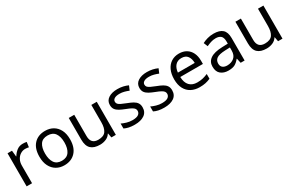

<svg xmlns="http://www.w3.org/2000/svg" viewBox="123 -1615 4071 2695"><g transform="rotate(-30 2158.5 -268.0)"><path d="M335 -546Q350 -546 367.5 -544.5Q385 -543 398 -540L387 -459Q374 -462 358.5 -464Q343 -466 329 -466Q288 -466 252 -443.5Q216 -421 194.5 -380.5Q173 -340 173 -286V0H85V-536H157L167 -438H171Q197 -482 238 -514Q279 -546 335 -546Z M944 -269Q944 -136 876.5 -63Q809 10 694 10Q623 10 567.5 -22.5Q512 -55 480 -117.5Q448 -180 448 -269Q448 -402 515 -474Q582 -546 697 -546Q770 -546 825.5 -513.5Q881 -481 912.5 -419.5Q944 -358 944 -269ZM539 -269Q539 -174 576.5 -118.5Q614 -63 696 -63Q777 -63 815 -118.5Q853 -174 853 -269Q853 -364 815 -418Q777 -472 695 -472Q613 -472 576 -418Q539 -364 539 -269Z M1531 -536V0H1459L1446 -71H1442Q1416 -29 1370 -9.5Q1324 10 1272 10Q1175 10 1126 -36.5Q1077 -83 1077 -185V-536H1166V-191Q1166 -63 1285 -63Q1374 -63 1408.5 -113Q1443 -163 1443 -257V-536Z M2050 -148Q2050 -70 1992 -30Q1934 10 1836 10Q1780 10 1739.5 1Q1699 -8 1668 -24V-104Q1700 -88 1745.5 -74.5Q1791 -61 1838 -61Q1905 -61 1935 -82.5Q1965 -104 1965 -140Q1965 -160 1954 -176Q1943 -192 1914.5 -208Q1886 -224 1833 -244Q1781 -264 1744 -284Q1707 -304 1687 -332Q1667 -360 1667 -404Q1667 -472 1722.5 -509Q1778 -546 1868 -546Q1917 -546 1959.5 -536.5Q2002 -527 2039 -510L2009 -440Q1975 -454 1938 -464Q1901 -474 1862 -474Q1808 -474 1779.5 -456.5Q1751 -439 1751 -409Q1751 -387 1764 -371.5Q1777 -356 1807.5 -341.5Q1838 -327 1889 -307Q1940 -288 1976 -268Q2012 -248 2031 -219.5Q2050 -191 2050 -148Z M2529 -148Q2529 -70 2471 -30Q2413 10 2315 10Q2259 10 2218.5 1Q2178 -8 2147 -24V-104Q2179 -88 2224.5 -74.5Q2270 -61 2317 -61Q2384 -61 2414 -82.5Q2444 -104 2444 -140Q2444 -160 2433 -176Q2422 -192 2393.5 -208Q2365 -224 2312 -244Q2260 -264 2223 -284Q2186 -304 2166 -332Q2146 -360 2146 -404Q2146 -472 2201.5 -509Q2257 -546 2347 -546Q2396 -546 2438.5 -536.5Q2481 -527 2518 -510L2488 -440Q2454 -454 2417 -464Q2380 -474 2341 -474Q2287 -474 2258.5 -456.5Q2230 -439 2230 -409Q2230 -387 2243 -371.5Q2256 -356 2286.5 -341.5Q2317 -327 2368 -307Q2419 -288 2455 -268Q2491 -248 2510 -219.5Q2529 -191 2529 -148Z M2866 -546Q2935 -546 2984.5 -516Q3034 -486 3060.5 -431.5Q3087 -377 3087 -304V-251H2720Q2722 -160 2766.5 -112.5Q2811 -65 2891 -65Q2942 -65 2981.5 -74.5Q3021 -84 3063 -102V-25Q3022 -7 2982 1.5Q2942 10 2887 10Q2811 10 2752.5 -21Q2694 -52 2661.5 -113.5Q2629 -175 2629 -264Q2629 -352 2658.5 -415Q2688 -478 2741.5 -512Q2795 -546 2866 -546ZM2865 -474Q2802 -474 2765.5 -433.5Q2729 -393 2722 -321H2995Q2994 -389 2963 -431.5Q2932 -474 2865 -474Z M3426 -545Q3524 -545 3571 -502Q3618 -459 3618 -365V0H3554L3537 -76H3533Q3498 -32 3459.5 -11Q3421 10 3353 10Q3280 10 3232 -28.5Q3184 -67 3184 -149Q3184 -229 3247 -272.5Q3310 -316 3441 -320L3532 -323V-355Q3532 -422 3503 -448Q3474 -474 3421 -474Q3379 -474 3341 -461.5Q3303 -449 3270 -433L3243 -499Q3278 -518 3326 -531.5Q3374 -545 3426 -545ZM3452 -259Q3352 -255 3313.5 -227Q3275 -199 3275 -148Q3275 -103 3302.5 -82Q3330 -61 3373 -61Q3441 -61 3486 -98.5Q3531 -136 3531 -214V-262Z M4232 -536V0H4160L4147 -71H4143Q4117 -29 4071 -9.5Q4025 10 3973 10Q3876 10 3827 -36.5Q3778 -83 3778 -185V-536H3867V-191Q3867 -63 3986 -63Q4075 -63 4109.5 -113Q4144 -163 4144 -257V-536Z"/></g></svg>

Font: Noto Sans Bengali UI
Style: Regular
Weight: 400
Designer: Jelle Bosma - Monotype Design Team
Foundry: Monotype Imaging Inc.
Version: Version 2.003; ttfautohint (v1.8.4.7-5d5b)